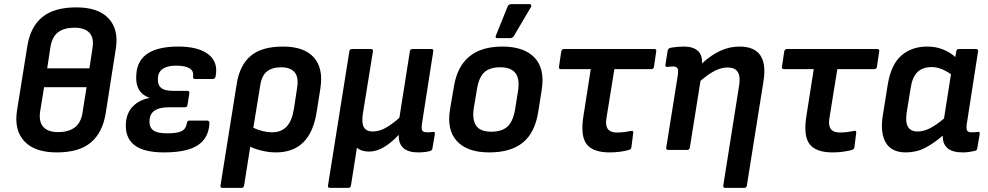

<svg xmlns="http://www.w3.org/2000/svg" viewBox="-20 -731 4815 936"><path d="M257 12Q149 12 98.5 -42.5Q48 -97 63 -193L113 -505Q128 -600 186 -647.5Q244 -695 352 -695Q459 -695 509 -641.5Q559 -588 545 -496L495 -177Q480 -85 423 -36.5Q366 12 257 12ZM210 -398H416L431 -497Q439 -546 416 -571Q393 -596 343 -596Q293 -596 263.5 -574Q234 -552 226 -502ZM263 -87Q313 -87 343.5 -109Q374 -131 382 -180L402 -306H195L176 -190Q168 -139 190.5 -113Q213 -87 263 -87Z M780 12Q679 12 633.5 -25Q588 -62 594 -134Q598 -182 628.5 -213Q659 -244 707 -253V-255Q635 -281 645 -374Q657 -504 849 -504Q947 -504 996 -466Q1045 -428 1031 -358Q1028 -346 1019 -346H931Q920 -346 921 -358Q926 -384 904.5 -397.5Q883 -411 839 -411Q798 -411 775 -396.5Q752 -382 750 -351Q747 -319 764.5 -303.5Q782 -288 826 -288H893Q905 -288 903 -276L894 -219Q892 -208 881 -208H802Q715 -208 709 -148Q706 -113 725.5 -97Q745 -81 795 -81Q845 -81 866 -92Q887 -103 891 -131Q893 -143 903 -143H990Q1001 -143 1001 -131Q998 -59 945 -23.5Q892 12 780 12Z M1065 185Q1053 185 1055 173L1134 -322Q1148 -412 1201.5 -458Q1255 -504 1360 -504Q1463 -504 1510 -451Q1557 -398 1542 -301L1524 -187Q1494 12 1325 12Q1293 12 1258.5 4Q1224 -4 1200 -16L1170 173Q1168 185 1157 185ZM1248 -311 1215 -108Q1236 -98 1260.5 -92Q1285 -86 1305 -86Q1352 -86 1378 -114.5Q1404 -143 1413 -201L1428 -300Q1437 -355 1416 -379Q1395 -403 1351 -403Q1306 -403 1280.5 -382Q1255 -361 1248 -311Z M1589 185Q1577 185 1579 173L1683 -480Q1684 -492 1696 -492H1788Q1800 -492 1798 -480L1749 -177Q1742 -131 1754 -110.5Q1766 -90 1796 -90Q1832 -90 1866 -111Q1900 -132 1927 -157L1978 -480Q1979 -492 1991 -492H2083Q2095 -492 2092 -480L2038 -134Q2033 -103 2038.5 -94.5Q2044 -86 2063 -86Q2070 -86 2077.5 -86.5Q2085 -87 2092 -88Q2101 -89 2100 -78L2088 -7Q2086 3 2074 6Q2049 12 2018 12Q1972 12 1947.5 -8.5Q1923 -29 1924 -72H1922Q1890 -37 1853 -14.5Q1816 8 1779 8Q1742 8 1720 -11L1691 173Q1689 185 1678 185Z M2365 12Q2258 12 2207.5 -43Q2157 -98 2174 -199L2193 -310Q2225 -504 2429 -504Q2534 -504 2585.5 -450.5Q2637 -397 2621 -294L2604 -186Q2588 -84 2529 -36Q2470 12 2365 12ZM2375 -89Q2427 -89 2454 -114Q2481 -139 2491 -197L2505 -285Q2515 -346 2493 -374.5Q2471 -403 2419 -403Q2367 -403 2340.5 -378Q2314 -353 2305 -295L2290 -206Q2281 -148 2301 -118.5Q2321 -89 2375 -89ZM2404 -545Q2392 -545 2398 -559L2455 -700Q2460 -711 2474 -711H2561Q2568 -711 2569.5 -706.5Q2571 -702 2568 -696L2486 -557Q2480 -545 2466 -545Z M2952 12Q2871 12 2840 -28Q2809 -68 2824 -164L2860 -394H2715Q2703 -394 2705 -405L2716 -480Q2719 -492 2729 -492H3169Q3182 -492 3179 -480L3168 -405Q3166 -394 3155 -394H2975L2936 -152Q2926 -85 2986 -85Q3007 -85 3025 -87.5Q3043 -90 3058 -93Q3069 -95 3067 -83L3058 -12Q3056 -3 3046 0Q3029 5 3004 8.5Q2979 12 2952 12Z M3238 0Q3226 0 3228 -12L3284 -362Q3288 -390 3282.5 -398.5Q3277 -407 3260 -407Q3254 -407 3247 -406Q3240 -405 3233 -405Q3223 -403 3224 -416L3235 -485Q3237 -495 3249 -498Q3265 -501 3282.5 -502.5Q3300 -504 3314 -504Q3359 -504 3382 -483Q3405 -462 3402 -422Q3450 -465 3494 -484.5Q3538 -504 3585 -504Q3729 -504 3702 -335L3621 173Q3619 185 3609 185H3516Q3504 185 3506 173L3584 -319Q3596 -402 3527 -402Q3498 -402 3467 -387Q3436 -372 3395 -337L3343 -12Q3341 0 3330 0Z M4039 12Q3958 12 3927 -28Q3896 -68 3911 -164L3947 -394H3802Q3790 -394 3792 -405L3803 -480Q3806 -492 3816 -492H4256Q4269 -492 4266 -480L4255 -405Q4253 -394 4242 -394H4062L4023 -152Q4013 -85 4073 -85Q4094 -85 4112 -87.5Q4130 -90 4145 -93Q4156 -95 4154 -83L4145 -12Q4143 -3 4133 0Q4116 5 4091 8.5Q4066 12 4039 12Z M4396 12Q4326 12 4298 -36Q4270 -84 4284 -170L4308 -320Q4324 -417 4374.5 -460.5Q4425 -504 4500 -504Q4544 -504 4579.5 -489Q4615 -474 4637 -453L4642 -480Q4643 -492 4654 -492H4738Q4750 -492 4748 -480L4694 -133Q4689 -102 4695 -94Q4701 -86 4716 -86Q4725 -86 4733 -86.5Q4741 -87 4747 -88Q4758 -90 4756 -77L4744 -7Q4743 3 4730 5Q4717 8 4703.5 10Q4690 12 4673 12Q4574 12 4576 -70Q4532 -32 4489.5 -10Q4447 12 4396 12ZM4400 -182Q4386 -90 4453 -90Q4481 -90 4511 -104.5Q4541 -119 4582 -153L4616 -369Q4594 -385 4569.5 -394.5Q4545 -404 4522 -404Q4478 -404 4452.5 -379.5Q4427 -355 4419 -299Z"/></svg>

Font: Sofia Sans
Style: Bold Italic
Weight: 700
Italic angle: -9°
Designer: Botio Nikoltchev, Ani Petrova
Foundry: lettersoup
Version: Version 4.101; ttfautohint (v1.8.4.7-5d5b)